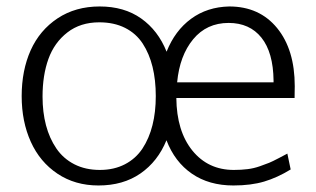

<svg xmlns="http://www.w3.org/2000/svg" viewBox="-20 -565 982 597"><path d="M286.1 11.7Q213.4 11.7 158.7 -24.9Q104 -61.5 75.7 -124.3Q47.4 -187 47.4 -266.1Q47.4 -346.2 75.4 -408.7Q103.5 -471.2 159.2 -508.1Q214.8 -544.9 290 -544.9Q366.2 -544.9 418.9 -507.6Q471.7 -470.2 498 -404.3Q523.9 -469.7 574.2 -506.6Q624.5 -543.5 692.9 -544.9Q786.6 -544.9 841.6 -477.8Q896.5 -410.6 896.5 -296.9Q896.5 -292.5 896.2 -279.1Q896 -265.6 896 -260.3H528.3Q529.3 -157.2 578.1 -96.9Q627 -36.6 707 -36.6Q730.5 -36.6 750 -39.1Q769.5 -41.5 788.6 -48.3Q807.6 -55.2 816.9 -58.8Q826.2 -62.5 847.2 -73.5Q868.2 -84.5 873.5 -87.4L883.8 -38.1Q842.3 -12.7 801.5 -0.5Q760.7 11.7 705.6 11.7Q629.9 11.7 576.7 -24.9Q523.4 -61.5 497.6 -128.9Q470.7 -63 416.7 -25.6Q362.8 11.7 286.1 11.7ZM290.5 -36.6Q334.5 -36.6 368.4 -54.2Q402.3 -71.8 423.1 -103.3Q443.8 -134.8 454.1 -175.8Q464.4 -216.8 464.4 -266.1Q464.4 -316.4 454.3 -357.2Q444.3 -397.9 423.8 -429.4Q403.3 -460.9 368.9 -478.3Q334.5 -495.6 288.6 -495.6Q230 -495.6 189.5 -464.1Q148.9 -432.6 130.6 -381.8Q112.3 -331.1 112.3 -264.6Q112.3 -216.3 123 -175.5Q133.8 -134.8 155.3 -103.3Q176.8 -71.8 211.2 -54.2Q245.6 -36.6 290.5 -36.6ZM530.8 -309.1H830.6Q830.6 -312 830.6 -314.5Q829.6 -401.9 793 -447.8Q756.3 -493.7 690.9 -493.7Q622.6 -493.7 580.6 -442.9Q538.6 -392.1 530.8 -309.1Z"/></svg>

Font: Oxygen Light
Style: Regular
Weight: 300
Designer: vernon adams
Foundry: Vernon Adams
Version: Version Release 0.2.3 webfont; ttfautohint (v0.93.3-1d66) -l